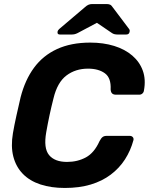

<svg xmlns="http://www.w3.org/2000/svg" viewBox="-20 -921 737 951"><path d="M301 10Q233 10 180 -7.5Q127 -25 93 -60Q59 -95 46 -145.5Q33 -196 44 -261Q51 -302 61.5 -349Q72 -396 82 -439Q104 -525 148.5 -585.5Q193 -646 262.5 -678Q332 -710 427 -710Q492 -710 545.5 -693.5Q599 -677 635.5 -645.5Q672 -614 687.5 -570.5Q703 -527 693 -473Q692 -464 685.5 -458Q679 -452 670 -452H554Q542 -452 535.5 -458Q529 -464 528 -478Q531 -535 499.5 -558Q468 -581 416 -581Q354 -581 309 -547Q264 -513 245 -434Q224 -352 209 -266Q195 -187 223 -153Q251 -119 312 -119Q364 -119 405.5 -141.5Q447 -164 473 -222Q481 -237 488.5 -242.5Q496 -248 508 -248H623Q632 -248 637.5 -242Q643 -236 641 -227Q627 -175 599 -131.5Q571 -88 528.5 -56Q486 -24 429.5 -7Q373 10 301 10ZM277 -750Q263 -750 265 -763Q266 -771 273 -777L399 -884Q411 -895 419.5 -898Q428 -901 437 -901H508Q518 -901 525 -898Q532 -895 539 -884L619 -778Q624 -772 622 -764Q620 -750 605 -750H563Q555 -750 548 -751.5Q541 -753 535 -757L460 -808L364 -757Q356 -753 349 -751.5Q342 -750 334 -750Z"/></svg>

Font: Rubik SemiBold
Style: Italic
Weight: 600
Italic angle: -12°
Designer: Hubert and Fischer
Foundry: Hubert and Fischer
Version: Version 2.300;gftools[0.9.30]